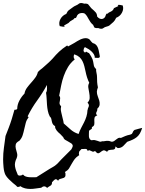

<svg xmlns="http://www.w3.org/2000/svg" viewBox="-40 -1197 954 1262"><path d="M894.5 -356.4Q887.7 -334 879.4 -319.8Q871.1 -305.7 859.9 -296.4Q848.6 -287.1 833.5 -279.8Q818.4 -272.5 797.9 -265.6L796.9 -264.6H795.9Q785.2 -252 770.5 -237.8Q755.9 -223.6 734.4 -223.6Q729.5 -225.6 726.1 -229Q722.7 -232.4 718.8 -234.4Q717.8 -229.5 717.8 -226.1Q717.8 -222.7 714.8 -218.8Q710 -213.9 703.1 -213.4Q696.3 -212.9 689 -212.4Q681.6 -211.9 674.8 -210Q668 -208 664.1 -199.2L662.1 -200.2Q646.5 -211.9 637.7 -208Q628.9 -204.1 621.6 -197.8Q614.3 -191.4 606.9 -189.5Q599.6 -187.5 586.9 -202.1Q585.9 -203.1 585.9 -203.6Q585.9 -204.1 585 -205.1L582 -203.1Q574.2 -198.2 568.8 -200.2Q563.5 -202.1 558.1 -205.1Q552.7 -208 547.9 -209.5Q543 -210.9 537.1 -204.1Q536.1 -205.1 536.1 -207Q532.2 -216.8 525.9 -217.8Q519.5 -218.8 509.8 -217.8H496.1Q489.3 -210 483.9 -205.1Q478.5 -200.2 478.5 -186.5Q478.5 -184.6 479.5 -181.6Q480.5 -178.7 480.5 -176.8L478.5 -175.8Q460 -163.1 451.7 -152.3Q443.4 -141.6 431.6 -121.1Q421.9 -102.5 413.6 -89.8Q405.3 -77.1 386.7 -66.4Q392.6 -55.7 389.6 -45.9Q389.6 -44.9 390.1 -43.5Q390.6 -42 390.6 -41Q386.7 -31.2 379.9 -28.3Q373 -25.4 366.2 -23.9Q359.4 -22.5 352.5 -20Q345.7 -17.6 341.8 -8.8Q338.9 -11.7 335.9 -15.1Q333 -18.6 328.1 -18.6Q324.2 -19.5 320.8 -17.1Q317.4 -14.6 314 -11.7Q310.5 -8.8 307.6 -4.9Q304.7 -1 301.8 1Q302.7 17.6 291 23.9Q279.3 30.3 269.5 38.1Q252 18.6 230.5 37.1Q212.9 39.1 194.8 42Q176.8 44.9 159.2 44.9Q141.6 44.9 125 41Q108.4 37.1 92.8 26.4Q87.9 31.2 83.5 31.2Q79.1 31.2 73.2 31.2Q67.4 23.4 60.1 18.1Q52.7 12.7 44.9 5.9Q32.2 -4.9 18.1 -19Q3.9 -33.2 -3.9 -46.9Q-13.7 -66.4 -16.6 -97.2Q-19.5 -127.9 -19.5 -149.4Q-19.5 -188.5 -14.2 -226.1Q-8.8 -263.7 -3.9 -301.8V-302.7Q6.8 -330.1 17.6 -357.9Q28.3 -385.7 37.1 -414.1Q42 -428.7 45.9 -444.3Q49.8 -460 54.7 -474.6L55.7 -475.6Q62.5 -475.6 65.4 -476.1Q68.4 -476.6 73.2 -481.4Q73.2 -508.8 87.4 -535.6Q101.6 -562.5 121.1 -582V-583Q125 -603.5 137.7 -620.6Q150.4 -637.7 164.6 -653.3Q178.7 -668.9 191.4 -686Q204.1 -703.1 209 -723.6L210 -724.6Q215.8 -731.4 222.7 -736.8Q229.5 -742.2 237.3 -748Q254.9 -763.7 272 -778.8Q289.1 -793.9 304.7 -810.5Q317.4 -825.2 327.6 -836.4Q337.9 -847.7 348.6 -857.4Q359.4 -867.2 371.6 -877Q383.8 -886.7 400.4 -897.5L401.4 -898.4L407.2 -891.6Q418 -898.4 428.2 -903.3Q438.5 -908.2 449.2 -915Q457 -919.9 467.3 -926.3Q477.5 -932.6 488.3 -937.5Q499 -942.4 510.3 -944.8Q521.5 -947.3 532.2 -945.3Q546.9 -941.4 552.7 -932.6Q558.6 -923.8 569.3 -914.1Q582 -911.1 589.8 -903.8Q597.7 -896.5 602.1 -886.2Q606.4 -876 608.9 -864.7Q611.3 -853.5 613.3 -841.8Q614.3 -836.9 615.2 -832.5Q616.2 -828.1 616.2 -823.2Q612.3 -815.4 602.1 -816.4Q591.8 -817.4 585 -817.4L583 -816.4Q584 -828.1 577.6 -838.9Q571.3 -849.6 561.5 -858.9Q551.8 -868.2 540.5 -875Q529.3 -881.8 519.5 -886.7Q512.7 -884.8 510.7 -875.5Q508.8 -866.2 508.8 -861.3L518.6 -850.6Q520.5 -852.5 521.5 -853.5Q522.5 -854.5 524.4 -856.4Q530.3 -858.4 534.7 -853Q539.1 -847.7 543 -849.6H543.9Q551.8 -838.9 561 -822.3Q570.3 -805.7 572.3 -792Q574.2 -778.3 577.1 -765.6Q580.1 -752.9 591.8 -743.2Q590.8 -732.4 594.2 -717.8Q597.7 -703.1 597.7 -691.4Q597.7 -672.9 598.6 -657.2Q599.6 -641.6 603.5 -623V-622.1Q601.6 -617.2 599.1 -608.9Q596.7 -600.6 596.7 -594.7Q596.7 -579.1 602.5 -564.5Q608.4 -549.8 612.3 -536.1Q616.2 -522.5 614.7 -508.8Q613.3 -495.1 598.6 -481.4Q601.6 -473.6 596.7 -465.8Q591.8 -458 591.8 -450.2Q591.8 -446.3 594.7 -443.8Q597.7 -441.4 599.6 -438.5Q584 -433.6 581.5 -423.3Q579.1 -413.1 580.1 -401.4Q581.1 -389.6 579.6 -378.9Q578.1 -368.2 563.5 -361.3Q563.5 -358.4 564.5 -356.4Q564.5 -351.6 561.5 -349.1Q558.6 -346.7 554.7 -344.7Q550.8 -342.8 547.9 -340.3Q544.9 -337.9 544.9 -333Q544.9 -326.2 544.4 -317.4Q543.9 -308.6 544.4 -300.8Q544.9 -293 548.3 -286.1Q551.8 -279.3 559.6 -275.4H563.5Q575.2 -277.3 582 -276.4Q588.9 -275.4 599.6 -271.5Q607.4 -268.6 615.2 -266.1Q623 -263.7 630.9 -268.6Q638.7 -267.6 645.5 -269Q652.3 -270.5 658.7 -271Q665 -271.5 672.4 -271Q679.7 -270.5 689.5 -266.6L690.4 -265.6Q702.1 -264.6 709.5 -269.5Q716.8 -274.4 723.1 -279.8Q729.5 -285.2 736.3 -289.1Q743.2 -293 752.9 -291L753.9 -290Q768.6 -296.9 783.2 -302.7Q797.9 -308.6 813.5 -311.5Q823.2 -314.5 826.2 -316.9Q829.1 -319.3 830.6 -322.8Q832 -326.2 834 -331.1Q835.9 -335.9 843.8 -342.8Q857.4 -346.7 869.6 -350.1Q881.8 -353.5 894.5 -356.4ZM546.9 -652.3Q538.1 -669.9 532.2 -688.5Q526.4 -707 522.5 -726.6Q518.6 -745.1 514.2 -762.2Q509.8 -779.3 502.4 -794.4Q495.1 -809.6 482.9 -820.8Q470.7 -832 451.2 -838.9L448.2 -839.8Q444.3 -833 444.3 -823.7Q444.3 -814.5 450.2 -807.6L451.2 -805.7Q450.2 -805.7 450.2 -805.2Q450.2 -804.7 449.2 -804.7Q423.8 -784.2 407.2 -756.8Q390.6 -729.5 379.4 -698.2Q368.2 -667 361.8 -634.3Q355.5 -601.6 349.6 -571.3L348.6 -570.3Q350.6 -565.4 353 -561.5Q355.5 -557.6 355.5 -551.8Q355.5 -543 354 -536.6Q352.5 -530.3 351.6 -523.9Q350.6 -517.6 352.5 -511.7Q354.5 -505.9 361.3 -499Q362.3 -495.1 360.8 -490.7Q359.4 -486.3 359.4 -481.4Q359.4 -471.7 362.8 -457.5Q366.2 -443.4 369.6 -428.7Q373 -414.1 376 -402.3Q378.9 -390.6 378.9 -385.7Q401.4 -366.2 422.9 -346.7Q444.3 -327.1 473.6 -317.4L476.6 -316.4Q483.4 -336.9 493.2 -355.5Q502.9 -374 512.2 -392.1Q521.5 -410.2 527.8 -430.2Q534.2 -450.2 535.2 -474.6H536.1Q537.1 -483.4 540 -488.8Q543 -494.1 543.9 -499Q544.9 -503.9 543.5 -509.3Q542 -514.6 535.2 -522.5L536.1 -523.4Q548.8 -536.1 549.3 -552.7Q549.8 -569.3 546.4 -586.9Q543 -604.5 540.5 -621.1Q538.1 -637.7 545.9 -651.4ZM438.5 -237.3Q437.5 -248 428.7 -254.4Q419.9 -260.7 409.2 -266.1Q398.4 -271.5 388.7 -277.8Q378.9 -284.2 376 -294.9Q371.1 -299.8 365.7 -305.7Q360.4 -311.5 355.5 -316.4Q350.6 -320.3 344.2 -326.2Q337.9 -332 333 -338.4Q328.1 -344.7 324.7 -352.1Q321.3 -359.4 322.3 -367.2L321.3 -368.2Q309.6 -375 305.7 -383.8Q301.8 -392.6 300.3 -400.9Q298.8 -409.2 296.9 -417Q294.9 -424.8 287.1 -431.6Q278.3 -449.2 274.4 -468.3Q270.5 -487.3 269 -507.8Q267.6 -528.3 266.6 -548.3Q265.6 -568.4 262.7 -586.9V-587.9Q269.5 -598.6 269 -613.3Q268.6 -627.9 268.6 -638.7Q240.2 -585.9 204.6 -537.1Q168.9 -488.3 141.6 -432.6L148.4 -426.8L147.5 -425.8Q134.8 -409.2 129.4 -389.6Q124 -370.1 119.6 -349.1Q115.2 -328.1 108.9 -308.1Q102.5 -288.1 87.9 -272.5V-271.5H86.9Q66.4 -260.7 63.5 -247.6Q60.5 -234.4 64 -220.2Q67.4 -206.1 71.8 -190.9Q76.2 -175.8 70.3 -160.2V-159.2Q54.7 -128.9 58.6 -104Q62.5 -79.1 76.2 -49.8V-48.8Q81.1 -42 92.8 -43Q104.5 -43.9 110.4 -49.8L112.3 -48.8Q119.1 -40 129.9 -36.6Q140.6 -33.2 152.8 -32.2Q165 -31.2 177.2 -31.7Q189.5 -32.2 199.2 -32.2L286.1 -86.9Q298.8 -94.7 308.1 -99.6Q317.4 -104.5 329.1 -114.3Q339.8 -123 345.7 -130.4Q351.6 -137.7 362.3 -148.4L428.7 -214.8Q430.7 -216.8 434.6 -226.1Q438.5 -235.4 438.5 -237.3ZM572.3 -1033.2Q561.5 -1042 554.7 -1051.8Q547.9 -1061.5 543 -1070.8Q538.1 -1080.1 532.7 -1088.9Q527.3 -1097.7 520.5 -1104.5Q516.6 -1109.4 508.3 -1110.8Q500 -1112.3 490.7 -1110.8Q481.4 -1109.4 474.1 -1103.5Q466.8 -1097.7 463.9 -1087.9Q462.9 -1085 460.4 -1081.1Q458 -1077.1 450.2 -1078.1Q445.3 -1069.3 433.1 -1064Q420.9 -1058.6 410.2 -1045.9L380.9 -1029.3L385.7 -1022.5Q377.9 -1020.5 370.1 -1022Q362.3 -1023.4 352.5 -1025.4Q344.7 -1048.8 357.4 -1072.3Q370.1 -1095.7 395.5 -1105.5Q403.3 -1124 413.6 -1130.9Q423.8 -1137.7 440.4 -1150.4Q446.3 -1155.3 459.5 -1161.1Q472.7 -1167 477.5 -1171.9Q484.4 -1177.7 493.7 -1177.2Q502.9 -1176.8 513.7 -1172.9Q530.3 -1174.8 539.1 -1168.9Q542 -1164.1 549.8 -1155.8Q557.6 -1147.5 559.6 -1143.6Q581.1 -1125 589.4 -1115.2Q597.7 -1105.5 598.6 -1087.9Q616.2 -1068.4 633.3 -1072.8Q650.4 -1077.1 655.3 -1097.7Q656.2 -1101.6 659.2 -1105.5Q662.1 -1109.4 668.9 -1107.4Q670.9 -1112.3 676.8 -1115.2Q682.6 -1118.2 689 -1121.1Q695.3 -1124 700.7 -1129.4Q706.1 -1134.8 709 -1143.6L738.3 -1157.2L733.4 -1164.1Q741.2 -1166 749 -1164.6Q756.8 -1163.1 766.6 -1161.1Q774.4 -1137.7 761.7 -1113.8Q749 -1089.8 723.6 -1080.1Q715.8 -1062.5 705.6 -1052.7Q695.3 -1043 678.7 -1029.3Q673.8 -1025.4 660.2 -1022Q646.5 -1018.6 641.6 -1013.7Q634.8 -1007.8 625.5 -1007.8Q616.2 -1007.8 605.5 -1012.7Q588.9 -1010.7 580.1 -1016.6Q577.1 -1021.5 575.7 -1025.4Q574.2 -1029.3 572.3 -1033.2Z"/></svg>

Font: Homemade Apple
Style: Regular
Weight: 400
Version: Version 1.001